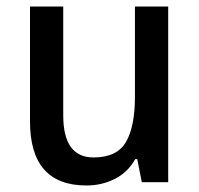

<svg xmlns="http://www.w3.org/2000/svg" viewBox="-20 -625 611 589"><path d="M496 -605V-66H415L401 -137H395Q372 -96 332 -76Q292 -56 245 -56Q72 -56 72 -253V-605H174V-271Q174 -142 267 -142Q339 -142 366.5 -189.5Q394 -237 394 -329V-605Z"/></svg>

Font: Noto Sans Malayalam UI SemiCondensed Medium
Style: Regular
Weight: 500
Width: 4
Designer: Jelle Bosma - Monotype Design Team
Foundry: Monotype Imaging Inc.
Version: Version 2.104; ttfautohint (v1.8.4.7-5d5b)